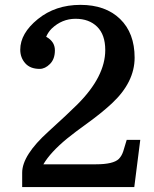

<svg xmlns="http://www.w3.org/2000/svg" viewBox="-20 -762 626 782"><path d="M168 -612.3Q203.6 -592.8 203.6 -557.1Q203.6 -521.5 183.6 -501.5Q163.6 -481.4 141.6 -481.4Q103 -481.4 82.8 -504.4Q62.5 -527.3 62.5 -559.6Q62.5 -626 134 -684.1Q205.6 -742.2 307.6 -742.2Q409.7 -742.2 469 -684.8Q528.3 -627.4 528.3 -527.1Q528.3 -426.8 435.1 -340.3Q393.6 -301.8 338.1 -261.7Q282.7 -221.7 253.4 -197.8Q185.1 -141.6 156.7 -92.8H370.6Q441.4 -92.8 463.9 -114.7Q475.6 -126.5 481.9 -145.5Q488.3 -164.6 496.1 -192.4H551.3L526.9 0H70.3V-58.6Q70.3 -129.9 177.7 -226.6Q258.8 -300.3 295.4 -336.9Q408.7 -450.2 408.7 -558.1Q408.7 -620.6 375.7 -653.1Q342.8 -685.5 287.6 -685.5Q232.4 -685.5 190.4 -645.5Q176.3 -631.3 168 -612.3Z"/></svg>

Font: Arbutus Slab
Style: Regular
Weight: 400
Version: Version 1.002; ttfautohint (v0.92) -l 10 -r 16 -G 200 -x 7 -